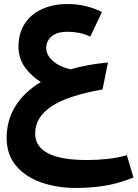

<svg xmlns="http://www.w3.org/2000/svg" viewBox="-20 -479 684 955"><path d="M361 456Q263 456 184 428Q105 400 59 344.5Q13 289 13 207Q13 119 57 48.5Q101 -22 183 -71Q135 -101 103.5 -145Q72 -189 72 -247Q72 -313 102.5 -360.5Q133 -408 188.5 -433.5Q244 -459 317 -459Q363 -459 407 -448.5Q451 -438 487 -419L429 -297Q401 -310 373.5 -315.5Q346 -321 317 -321Q262 -321 236 -297.5Q210 -274 210 -241Q210 -205 243 -176Q276 -147 330 -134Q415 -159 517 -168L490 -34Q314 -3 234.5 51Q155 105 155 185Q155 317 414 317Q464 317 515 311.5Q566 306 611 293L644 404Q557 438 487.5 447Q418 456 361 456Z"/></svg>

Font: Readex Pro SemiBold
Style: Regular
Weight: 600
Designer: Bonnie Shaver-Troup, Thomas Jockin
Foundry: Lexend
Version: Version 1.204; ttfautohint (v1.8.4.7-5d5b)